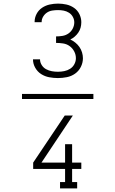

<svg xmlns="http://www.w3.org/2000/svg" viewBox="-20 -875 640 1065"><path d="M301 -442Q277 -442 253 -446.5Q229 -451 208.5 -464Q188 -477 175.5 -499Q163 -521 163 -545Q163 -546 163 -546Q163 -546 163 -546H202Q202 -546 202 -546Q202 -546 202 -546Q202 -529 211.5 -514Q221 -499 236 -491Q251 -483 267.5 -480Q284 -477 301 -477Q319 -477 336.5 -480.5Q354 -484 369 -493.5Q384 -503 392.5 -519Q401 -535 401 -552Q401 -572 391.5 -590Q382 -608 366 -619.5Q350 -631 330 -634Q310 -637 291 -637V-673Q309 -673 327 -676Q345 -679 360 -689.5Q375 -700 383.5 -716.5Q392 -733 392 -751Q392 -767 384 -781.5Q376 -796 362.5 -804.5Q349 -813 333.5 -816Q318 -819 302 -819Q286 -819 270 -816.5Q254 -814 241 -805.5Q228 -797 219.5 -783Q211 -769 211 -753Q211 -753 211 -752.5Q211 -752 211 -752H172Q172 -752 172 -753Q172 -754 172 -754Q172 -777 183 -798Q194 -819 213.5 -832Q233 -845 256 -850Q279 -855 302 -855Q325 -855 348 -850Q371 -845 390.5 -831.5Q410 -818 420.5 -796.5Q431 -775 431 -752Q431 -736 427 -721.5Q423 -707 414.5 -694.5Q406 -682 394.5 -672Q383 -662 370 -656Q385 -649 398 -638.5Q411 -628 420.5 -614.5Q430 -601 435 -584.5Q440 -568 440 -552Q440 -527 428.5 -504Q417 -481 396.5 -466.5Q376 -452 351 -447Q326 -442 301 -442ZM408 170H313V135H341V62H164V27L339 -234H384L362 -201L210 27H341V-75H380V27H431V62H380V135H408ZM498 -326H102V-354H498Z"/></svg>

Font: Iosevka Slab XLtEx
Style: Regular
Weight: 200
Width: 7
Monospace: yes
Designer: Belleve Invis
Foundry: Belleve Invis
Version: Version 11.1.0; ttfautohint (v1.8.3)